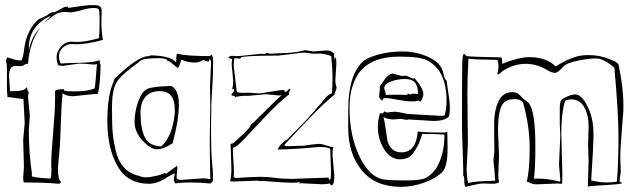

<svg xmlns="http://www.w3.org/2000/svg" viewBox="-20 -713 2475 746"><path d="M278 -541 255 -542Q235 -540 222 -526Q209 -512 209 -495.5Q209 -479 216 -466Q233 -468 287.5 -469Q342 -470 367 -479Q369 -461 371 -461Q369 -378 360 -348H349L263 -339Q240 -339 223 -350Q219 -313 216.5 -240.5Q214 -168 213 -149Q205 -66 205 -60Q205 -16 217 -6Q214 1 209.5 1Q205 1 174.5 -1.5Q144 -4 73 -4Q70 -8 70 -22L73 -65L70 -169L76 -235L71 -328Q15 -336 9 -336L7 -364V-441Q7 -467 3 -478Q7 -487 7 -490Q12 -489 22 -486Q45 -478 63 -478Q70 -489 74 -522.5Q78 -556 89.5 -581.5Q101 -607 113 -621Q125 -635 133 -639.5Q141 -644 151.5 -648Q162 -652 169.5 -658.5Q177 -665 185.5 -665Q194 -665 212 -676Q230 -687 237.5 -687Q245 -687 245 -683L244 -682Q317 -693 325 -693Q333 -693 342.5 -693Q352 -693 358 -692.5Q364 -692 369.5 -687Q375 -682 375 -672L374 -627Q374 -588 380 -558Q318 -541 278 -541ZM180 -53 179 -71Q179 -115 186.5 -198.5Q194 -282 194 -327V-360Q199 -365 211 -365.5Q223 -366 226 -367Q229 -366 229 -364V-362Q229 -358 275.5 -358Q322 -358 348 -370L351 -394Q356 -461 357 -464Q347 -462 346 -462Q305 -466 287 -466L224 -457L207 -459Q200 -472 200 -492.5Q200 -513 217 -532Q234 -551 257 -551L280 -550Q313 -550 365 -565Q367 -599 367 -636.5Q367 -674 362.5 -678Q358 -682 342 -682Q326 -682 296.5 -673.5Q267 -665 252 -665L231 -667Q206 -665 192.5 -655.5Q179 -646 168 -637Q157 -628 152 -624Q155 -629 165 -637.5Q175 -646 176 -651Q92 -612 92 -526V-517Q102 -571 137 -606Q96 -552 89 -467L86 -464L83 -465Q80 -465 73 -460Q66 -455 55.5 -456Q45 -457 42 -457Q15 -457 15 -418L19 -359H36Q78 -359 85 -376Q85 -361 92 -354Q89 -344 89 -334L96 -263L92 -211Q92 -117 104 -40Q104 -30 103 -28Q118 -23 143 -21.5Q168 -20 176 -19Q180 -32 180 -53Z M804 -80Q808 -46 808 -16Q808 -5 797 0Q761 -4 719 -4Q677 -4 662 0Q655 -9 655 -13.5Q655 -18 657 -27Q659 -36 659 -40Q647 -35 629 -24Q592 1 559 1Q475 1 436 -68.5Q397 -138 397 -245Q397 -317 411 -368L425 -407Q516 -495 557 -495L568 -498Q643 -496 664 -471Q665 -472 665 -480V-491Q665 -494 667 -504Q709 -495 796 -495Q797 -495 798 -497.5Q799 -500 801 -500Q808 -500 808 -470Q808 -440 807 -414.5Q806 -389 804 -361Q802 -333 801 -304V-284L800 -230V-185Q800 -125 804 -81ZM797 -302 796 -380 800 -466Q800 -481 795 -483Q793 -483 793 -478.5Q793 -474 788 -474Q783 -474 769 -480Q756 -470 735 -470Q714 -470 684 -481Q683 -478 681 -470Q677 -455 671 -449Q666 -452 651 -464.5Q636 -477 629 -477L630 -480Q630 -482 619.5 -484.5Q609 -487 600 -487Q538 -487 526 -477Q514 -467 491 -450Q444 -415 432 -391Q415 -361 415 -294Q415 -227 418 -195.5Q421 -164 430 -126Q449 -49 514 -31Q517 -31 526 -27.5Q535 -24 549 -24Q563 -24 590 -30.5Q617 -37 621 -42Q623 -42 623 -39.5Q623 -37 624 -37Q666 -68 668 -69Q669 -68 669 -59L666 -26Q666 -14 682 -14L767 -20Q782 -20 797 -17Q795 -129 795 -178ZM655 -174 649 -149H650V-156Q646 -154 633 -146Q610 -133 588 -133Q566 -133 534.5 -166Q503 -199 503 -239.5Q503 -280 517.5 -319.5Q532 -359 553.5 -368Q575 -377 645 -379Q675 -365 675 -307Q675 -249 655 -174ZM659 -278V-289Q659 -359 600 -359Q565 -359 545.5 -337Q526 -315 526 -277Q526 -212 543 -179Q560 -146 607 -144Q650 -186 658 -266Q659 -268 659 -278Z M994 -504 1011 -503Q1011 -507 1018.5 -507Q1026 -507 1026 -506L1024 -504L1064 -506Q1123 -508 1143 -513Q1163 -518 1167 -518L1198 -513L1248 -517Q1270 -517 1279 -503Q1278 -502 1278 -497L1280 -482Q1280 -477 1279 -476Q1280 -477 1281.5 -483Q1283 -489 1285 -491Q1287 -475 1287 -466Q1287 -466 1283 -402Q1283 -387 1288 -372Q1287 -367 1284 -359Q1281 -351 1279 -345Q1234 -307 1200 -272Q1134 -204 1084 -149Q1088 -145 1099 -145L1161 -147Q1207 -154 1219 -154Q1231 -154 1248 -148Q1265 -142 1270 -142Q1275 -142 1276 -143Q1272 -134 1272 -109L1279 -31Q1279 7 1268 7Q1264 7 1263.5 3.5Q1263 0 1261 0Q1245 3 1231 3L1152 -1Q1144 -1 1143 0Q1143 -2 1144.5 -3Q1146 -4 1146 -5Q1132 -3 1109 -3Q1086 -3 1002 -10Q992 -10 991 -9Q983 -11 977 -11L894 -8H884Q875 -8 874 -9Q879 -28 879 -58L876 -153Q879 -156 886 -156Q949 -213 952 -222Q954 -230 964 -236Q1071 -343 1075 -343L1076 -342Q1075 -343 1074 -343L1063 -342L1013 -347Q1010 -347 950 -341Q904 -341 894 -335Q894 -341 887 -341Q880 -341 879 -345Q879 -348 884 -352Q889 -356 889 -361V-365Q889 -367 887 -367L884 -366L882 -368Q886 -379 886 -400L880 -464Q880 -469 882 -483Q880 -485 875 -485.5Q870 -486 868 -489Q871 -496 881 -496L908 -495ZM1153 -508 1062 -497Q915 -497 915 -488L913 -485L903 -486Q893 -486 891 -488Q888 -472 888 -457L900 -356Q907 -352 923 -352L946 -353L985 -350Q994 -350 1029.5 -356.5Q1065 -363 1084 -363Q1085 -362 1085 -359Q1085 -356 1089 -356Q1093 -356 1098 -362Q1103 -368 1108 -368V-365L1102 -351Q1102 -349 1104 -347Q1064 -316 1013.5 -263Q963 -210 931 -175.5Q899 -141 890 -141Q885 -141 885 -133V-116Q889 -67 889 -43L888 -25Q888 -24 889 -24H892Q893 -24 893 -23L892 -21Q957 -26 989.5 -26Q1022 -26 1049.5 -22Q1077 -18 1115 -18L1255 -23Q1257 -23 1258 -18.5Q1259 -14 1261 -14Q1266 -14 1266 -42V-53Q1266 -66 1263 -135Q1250 -142 1221 -142Q1109 -132 1059 -132Q1064 -146 1077.5 -157.5Q1091 -169 1093 -171Q1092 -170 1092 -167Q1174 -249 1195 -274.5Q1216 -300 1222.5 -306.5Q1229 -313 1237 -324Q1254 -346 1270 -351Q1272 -389 1272 -416Q1272 -443 1267 -495Q1241 -505 1219 -505L1198 -504L1168 -508Z M1561 -247 1539 -251 1508 -249Q1487 -249 1470 -258Q1474 -244 1478 -215.5Q1482 -187 1485 -169Q1488 -151 1501.5 -136Q1515 -121 1539 -121Q1597 -121 1603 -202Q1631 -198 1705 -198Q1714 -198 1718 -202L1719 -135Q1719 -69 1700 -46Q1677 -22 1631 -4.5Q1585 13 1538 13Q1438 13 1385.5 -51.5Q1333 -116 1333 -215V-286Q1333 -418 1388 -472Q1404 -488 1448 -500.5Q1492 -513 1544 -513Q1596 -513 1642 -492.5Q1688 -472 1698 -442Q1701 -437 1703 -427Q1707 -405 1715 -400Q1728 -319 1728 -295.5Q1728 -272 1724 -260Q1707 -243 1664 -243L1566 -249ZM1456 -273 1464 -272Q1469 -272 1474 -281Q1479 -276 1485 -276L1512 -279Q1523 -279 1543 -274.5Q1563 -270 1566 -270L1692 -263Q1705 -263 1707 -264Q1715 -286 1715 -321Q1715 -440 1640 -478Q1613 -493 1532 -493Q1433 -493 1385 -442Q1365 -422 1351.5 -384Q1338 -346 1338 -294Q1338 -184 1378 -102.5Q1418 -21 1476 -15Q1503 -12 1555 -12Q1607 -12 1628 -19Q1649 -26 1672 -55Q1707 -108 1707 -190Q1681 -192 1673 -192H1637Q1628 -192 1621 -193Q1609 -156 1602 -144.5Q1595 -133 1586 -119Q1570 -94 1533.5 -94Q1497 -94 1472.5 -133Q1448 -172 1448 -222Q1448 -243 1456 -273ZM1540 -418 1555 -419Q1561 -419 1571 -413.5Q1581 -408 1585.5 -408Q1590 -408 1591 -409Q1625 -370 1625 -345Q1625 -340 1620 -329Q1615 -318 1613.5 -318Q1612 -318 1607 -323Q1600 -319 1579.5 -319Q1559 -319 1524.5 -325.5Q1490 -332 1478.5 -332Q1467 -332 1465 -321Q1464 -322 1461 -325Q1453 -331 1453 -340L1456 -368Q1456 -377 1455 -378Q1461 -384 1466 -392L1477 -408Q1491 -427 1508 -427ZM1584 -349 1604 -348Q1604 -377 1593 -391.5Q1582 -406 1553 -406Q1524 -406 1498.5 -396Q1473 -386 1473 -371Q1473 -367 1476 -358.5Q1479 -350 1479 -344Q1480 -345 1516 -345Q1552 -345 1563 -344Q1564 -345 1564 -346Q1563 -346 1563 -347V-349Q1576 -346 1577 -345Q1577 -349 1584 -349Z M1931 -465Q1996 -491 2036 -491Q2103 -491 2139 -455Q2141 -456 2158 -466Q2175 -476 2182 -479Q2189 -482 2205 -488Q2230 -499 2265.5 -499Q2301 -499 2328 -490Q2377 -475 2383 -463Q2402 -375 2402 -308V-283Q2401 -263 2395.5 -198.5Q2390 -134 2390 -101L2392 -46L2387 -9Q2387 -7 2391.5 -5.5Q2396 -4 2396 0Q2376 4 2326.5 6.5Q2277 9 2264 12Q2267 -69 2267 -88L2265 -149L2267 -222Q2267 -266 2250 -296.5Q2233 -327 2199 -327Q2191 -327 2176 -322Q2161 -276 2161 -195L2165 -35L2164 1L2146 0L2071 3H2059Q2051 3 2042 -1.5Q2033 -6 2027 -7Q2038 -55 2038 -139Q2038 -223 2012 -316Q2000 -328 1979.5 -328Q1959 -328 1945 -319.5Q1931 -311 1925 -292Q1915 -264 1915 -204L1919 -106L1916 -36Q1916 -18 1919 -5Q1911 1 1895 1L1859 0Q1842 0 1816.5 6.5Q1791 13 1789 13Q1784 9 1784 -10.5Q1784 -30 1779 -32Q1780 -33 1780 -42V-52L1775 -211Q1775 -424 1776 -464Q1777 -504 1783 -504Q1784 -504 1793 -495Q1817 -492 1928 -490Q1931 -486 1931 -477ZM2157 -187 2155 -232V-291Q2155 -315 2160 -322.5Q2165 -330 2183.5 -338Q2202 -346 2215 -346Q2244 -346 2270 -284Q2286 -243 2286 -195Q2286 -147 2277 -12Q2311 -4 2338 -4Q2365 -4 2377 -8Q2383 -78 2383 -178.5Q2383 -279 2367 -450Q2325 -486 2297 -486Q2269 -486 2226.5 -477.5Q2184 -469 2171 -456L2159 -444Q2145 -430 2136.5 -430Q2128 -430 2120 -433.5Q2112 -437 2102 -443Q2065 -465 2021.5 -465Q1978 -465 1934 -438Q1932 -437 1925.5 -430.5Q1919 -424 1912 -424Q1917 -444 1917 -455.5Q1917 -467 1913 -480Q1898 -481 1859 -481.5Q1820 -482 1801 -485L1799 -483Q1799 -481 1800 -480Q1796 -417 1796 -345L1798 -158L1793 -56Q1793 -25 1799 -2Q1825 -8 1858.5 -9Q1892 -10 1904 -11Q1904 -12 1901 -53L1897 -90L1901 -125L1900 -184V-235Q1900 -282 1916.5 -318.5Q1933 -355 1971 -355Q1988 -355 1999 -344L2012 -331Q2015 -327 2023.5 -321.5Q2032 -316 2035 -312Q2060 -279 2060 -149V-129Q2060 -71 2055 -18Q2056 -19 2064 -19H2073Q2110 -19 2156 -7Q2157 -8 2157 -17L2152 -72Z"/></svg>

Font: Londrina Sketch
Style: Regular
Weight: 400
Designer: Marcelo Magalhaes
Foundry: Marcelo Magalhaes
Version: Version 1.001 2011